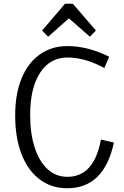

<svg xmlns="http://www.w3.org/2000/svg" viewBox="-20 -990 661 1025"><path d="M339 15Q254 15 191.5 -32.5Q129 -80 95 -167Q61 -254 61 -374Q61 -488 95 -571Q129 -654 192 -699Q255 -744 340 -744Q449 -744 563 -687L537 -627Q434 -683 340 -683Q247 -683 194 -601.5Q141 -520 141 -377Q141 -276 165.5 -201.5Q190 -127 234.5 -86.5Q279 -46 340 -46Q482 -46 519 -245L588 -229Q536 15 339 15ZM237 -794 205 -827 327 -970H369L492 -827L460 -794L348 -892Z"/></svg>

Font: Fauna One
Style: Regular
Weight: 400
Designer: Eduardo Rodriguez Tunni
Foundry: Eduardo Rodriguez Tunni
Version: Version 2.001; ttfautohint (v1.8.4.7-5d5b);gftools[0.9.23]